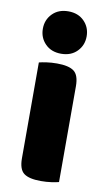

<svg xmlns="http://www.w3.org/2000/svg" viewBox="-83 -753 449 803"><g transform="rotate(10 141.0 -351.5)"><path d="M56 -479Q67 -482 87.5 -485Q108 -488 132 -488Q182 -488 204 -471.5Q226 -455 226 -408V-1Q215 2 194.5 5Q174 8 150 8Q100 8 78 -8.5Q56 -25 56 -72ZM48 -621Q48 -659 73.5 -685Q99 -711 141 -711Q183 -711 208.5 -685Q234 -659 234 -621Q234 -583 208.5 -557Q183 -531 141 -531Q99 -531 73.5 -557Q48 -583 48 -621Z"/></g></svg>

Font: Baloo Thambi 2 ExtraBold
Style: Regular
Weight: 800
Designer: Aadarsh Rajan and Ek Type
Foundry: Ek Type
Version: Version 1.640;hotconv 1.0.111;makeotfexe 2.5.65597; ttfautoh